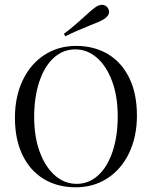

<svg xmlns="http://www.w3.org/2000/svg" viewBox="-20 -775 638 806"><path d="M554.8 -290.3Q554.8 -201.6 522.2 -133.1Q489.5 -64.5 431 -26.6Q372.6 11.3 298.4 11.3Q221.8 11.3 164.1 -23.4Q106.5 -58.1 74.6 -123.8Q42.7 -189.5 42.7 -280.6Q42.7 -369.4 75.4 -437.9Q108.1 -506.5 166.5 -544.4Q225 -582.3 299.2 -582.3Q375.8 -582.3 433.5 -547.6Q491.1 -512.9 523 -447.2Q554.8 -381.5 554.8 -290.3ZM123.4 -283.9Q123.4 -200 147.2 -136.3Q171 -72.6 211.3 -37.9Q251.6 -3.2 301.6 -3.2Q353.2 -3.2 392.3 -39.1Q431.5 -75 452.8 -139.5Q474.2 -204 474.2 -287.1Q474.2 -371 450.4 -434.7Q426.6 -498.4 386.3 -533.1Q346 -567.7 296 -567.7Q244.4 -567.7 205.2 -531.9Q166.1 -496 144.8 -431.5Q123.4 -366.9 123.4 -283.9ZM408.1 -754.8Q423.4 -754.8 433.1 -741.1Q437.9 -733.9 437.9 -725.8Q437.9 -708.1 416.1 -694.4Q399.2 -683.9 358.1 -668.5Q297.6 -644.4 254 -622.6L248.4 -633.1Q281.5 -658.1 305.2 -679.4Q329 -700.8 334.7 -705.6Q364.5 -733.9 383.9 -746.8Q396.8 -754.8 408.1 -754.8Z"/></svg>

Font: Playfair Display
Style: Regular
Weight: 400
Designer: Claus Eggers Sørensen
Foundry: Claus Eggers Sørensen
Version: Version 1.005; ttfautohint (v1.2) -l 10 -r 42 -G 200 -x 21 -